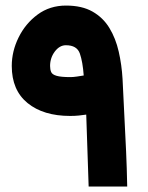

<svg xmlns="http://www.w3.org/2000/svg" viewBox="-20 -680 541 700"><path d="M22.9 -439.5Q22.9 -493.2 47.9 -543.7Q72.8 -594.2 117.2 -627Q161.6 -659.7 220.7 -659.7Q278.8 -659.7 317.4 -637.7Q356 -615.7 378.9 -577.9Q401.9 -540 412.8 -491.9Q423.8 -443.8 426.8 -392.1Q430.7 -311 433.8 -249Q437 -187 439.7 -128.7Q442.4 -70.3 443.8 0H303.2Q301.8 -55.7 299.1 -122.3Q296.4 -189 294.4 -262.2Q282.2 -260.3 267.6 -258.8Q252.9 -257.3 235.8 -257.3Q138.2 -257.3 80.6 -304.2Q22.9 -351.1 22.9 -439.5ZM220.2 -515.1Q197.3 -515.1 179.9 -492.2Q162.6 -469.2 162.6 -439.5Q162.6 -426.8 166.5 -417.5Q170.4 -408.2 186.3 -403.6Q202.1 -398.9 237.3 -398.9Q246.6 -398.9 260.3 -400.9Q273.9 -402.8 285.2 -404.8Q281.7 -454.1 271.2 -484.6Q260.7 -515.1 220.2 -515.1Z"/></svg>

Font: Vazir Black WOL-UI
Style: Black-WOL-UI
Weight: 900
Designer: Saber Rastikerdar
Foundry: Saber Rastikerdar
Version: Version 30.0.0